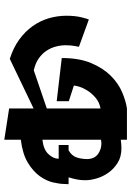

<svg xmlns="http://www.w3.org/2000/svg" viewBox="118 -714 597 872"><g transform="rotate(90 416.0 -278.5)"><path d="M615 0 473 -22V-133L248 -25Q197 -41 160 -68Q123 -95 99 -129Q75 -163 63.5 -202Q52 -241 52 -282Q52 -322 59 -350Q66 -378 69 -384L193 -339Q193 -338 189.5 -320Q186 -302 186 -278Q186 -257 192 -234Q198 -211 211.5 -191Q225 -171 246.5 -156Q268 -141 300 -134L473 -193V-437Q445 -432 425 -415Q405 -398 392.5 -378.5Q380 -359 374.5 -341Q369 -323 369 -316L440 -293V-238L244 -261Q244 -340 267 -394.5Q290 -449 324.5 -483.5Q359 -518 399 -535Q439 -552 473 -557H615V-529Q636 -532 654 -532Q693 -532 720.5 -514.5Q748 -497 765.5 -472Q783 -447 791 -419Q799 -391 799 -369Q799 -353 797 -339Q795 -325 792 -314L786 -292H817L816 -272Q816 -252 809 -221.5Q802 -191 780.5 -161Q759 -131 719.5 -107Q680 -83 615 -75ZM703 -379Q701 -411 679.5 -426Q658 -441 632 -441Q628 -441 624 -440.5Q620 -440 615 -439V-173Q660 -178 680.5 -200.5Q701 -223 701 -243V-247H639V-292H663Q688 -306 695.5 -328.5Q703 -351 703 -379Z"/></g></svg>

Font: Shorif Bongobondhu ANSI V1
Style: Regular
Weight: 400
Designer: Shorif Uddin Shishir, Shorif art & Design, e-mail : shorifart@gmail.com, facebook : Shorif2001
Foundry: Lipighor Font Foundry
Version: Designed by Shorif Uddin Shishir | Developed by Niladri Shek